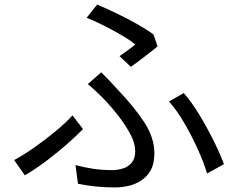

<svg xmlns="http://www.w3.org/2000/svg" viewBox="-20 -793 1040 842"><path d="M504 -547Q524 -560 543.5 -574.5Q563 -589 573 -598Q552 -616 516 -637Q480 -658 439 -679Q398 -700 360 -715L406 -773Q444 -757 490 -735Q536 -713 579.5 -688.5Q623 -664 653 -642L671 -590Q660 -580 639 -564Q618 -548 595.5 -530.5Q573 -513 554 -500ZM311 -69Q349 -59 387.5 -53Q426 -47 472 -47Q495 -47 518.5 -54Q542 -61 557.5 -79.5Q573 -98 573 -130Q573 -164 552.5 -203Q532 -242 502.5 -280.5Q473 -319 445 -349Q429 -366 407.5 -386.5Q386 -407 365 -424L424 -476Q443 -457 461.5 -437.5Q480 -418 498 -398Q568 -325 612.5 -257Q657 -189 657 -121Q657 -75 640.5 -46Q624 -17 598 -0.5Q572 16 542 22.5Q512 29 485 29Q438 29 397 24.5Q356 20 322 13ZM888 -32Q874 -80 847.5 -138.5Q821 -197 788.5 -253Q756 -309 721 -348L786 -385Q821 -345 855 -288.5Q889 -232 917.5 -174.5Q946 -117 962 -73ZM344 -227Q315 -197 274 -161Q233 -125 185.5 -89Q138 -53 89 -24L42 -91Q83 -113 131.5 -147Q180 -181 225 -218.5Q270 -256 298 -287Z"/></svg>

Font: Go Noto Current
Style: Regular
Weight: 400
Designer: Monotype Design Team
Foundry: Monotype Imaging Inc.
Version: Version 2.007; ttfautohint (v1.8) -l 8 -r 50 -G 200 -x 14 -D